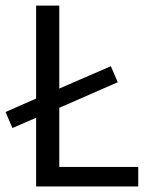

<svg xmlns="http://www.w3.org/2000/svg" viewBox="-24 -676 545 696"><path d="M106.9 0V-249L21 -211.9L-3.9 -270L106.9 -318.8V-655.8H190.9V-355L377.9 -436L402.8 -377.9L190.9 -285.2V-70.8H477.1V0Z"/></svg>

Font: Source Sans Pro
Style: Regular
Weight: 400
Designer: Paul D. Hunt
Foundry: Adobe Systems Incorporated
Version: Version 3.006;hotconv 1.0.111;makeotfexe 2.5.65597